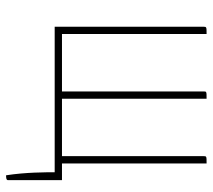

<svg xmlns="http://www.w3.org/2000/svg" viewBox="-54 -486 700 632"><g transform="rotate(90 296.0 -170.0)"><path d="M573 -24H518V-500C494 -500 494 -500 494 -490V-24H305V-500C281 -500 281 -500 281 -490V-24H92V-500C69 -500 68 -500 68 -490V0H547C547 29 547 96 557 160C562 160 573 160 573 154Z"/></g></svg>

Font: Yanone Kaffeesatz Extra Light
Style: Regular
Weight: 200
Designer: Yanone (Cyrillic: Daniel Pouzeot & Huerta Tipografica)
Foundry: Yanone
Version: Version 1.100;PS 001.100;hotconv 1.0.70;makeotf.lib2.5.58329